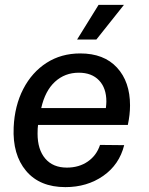

<svg xmlns="http://www.w3.org/2000/svg" viewBox="-20 -757 611 787"><path d="M36 -235Q40 -324 75.5 -392.5Q111 -461 171 -499.5Q231 -538 309 -538Q406 -538 459.5 -480Q513 -422 513 -325Q513 -287 504 -245H136Q134 -233 134 -209Q134 -144 165.5 -107Q197 -70 254 -70Q304 -70 340 -95Q376 -120 390 -163L489 -162Q469 -82 403 -36Q337 10 248 10Q143 10 87 -56.5Q31 -123 36 -235ZM414 -314Q416 -332 416 -341Q416 -396 386 -427.5Q356 -459 303 -459Q246 -459 205.5 -422Q165 -385 149 -314ZM384 -737H488L375 -595H296Z"/></svg>

Font: Mona Sans Medium
Style: Italic
Weight: 500
Italic angle: -11.7°
Designer: Deni Anggara
Foundry: GitHub
Version: Version 2.000